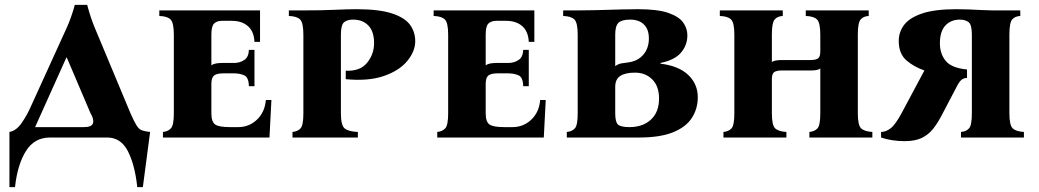

<svg xmlns="http://www.w3.org/2000/svg" viewBox="-20 -568 4292 793"><path d="M372 -452 519 -100Q534 -66 544 -50Q554 -34 566.5 -29.5Q579 -25 600 -23L570 205H547Q537 112 508 56Q479 0 423 0H186Q122 0 87 56Q52 112 42 205H19V-23Q47 -28 69 -59.5Q91 -91 106 -125L255 -452Q265 -474 273.5 -498Q282 -522 289 -548H340Q354 -495 372 -452ZM327 -43Q359 -43 364 -59Q369 -75 354 -100L256 -330H254L125 -43Z M653 0V-23Q674 -25 686 -38Q698 -51 698 -100V-425Q698 -474 684.5 -487.5Q671 -501 638 -502V-525H1054V-395H1031Q1029 -438 1004 -460Q979 -482 937 -482H897Q876 -482 864.5 -471Q853 -460 853 -425V-298Q861 -304 872.5 -306Q884 -308 900 -308H947Q970 -308 988.5 -320Q1007 -332 1008 -362H1031V-212H1008Q1007 -249 988.5 -257Q970 -265 947 -265H902Q875 -265 864 -256Q853 -247 853 -221V-100Q853 -65 868.5 -54Q884 -43 929 -43H964Q1009 -43 1041.5 -74Q1074 -105 1078 -155H1101L1093 0Z M1188 0V-23Q1210 -25 1221.5 -38Q1233 -51 1233 -100V-425Q1233 -474 1219.5 -487.5Q1206 -501 1173 -502V-525H1233Q1306 -525 1362 -527.5Q1418 -530 1452 -530Q1546 -530 1599 -512.5Q1652 -495 1673.5 -465.5Q1695 -436 1695 -398Q1695 -356 1662 -316Q1629 -276 1565 -254Q1501 -232 1408 -241V-276Q1467 -273 1496 -308.5Q1525 -344 1525 -390Q1525 -438 1501.5 -462.5Q1478 -487 1438 -487Q1413 -487 1400.5 -475.5Q1388 -464 1388 -425V-100Q1388 -51 1403 -38Q1418 -25 1458 -23V0Z M1786 0V-23Q1807 -25 1819 -38Q1831 -51 1831 -100V-425Q1831 -474 1817.5 -487.5Q1804 -501 1771 -502V-525H2187V-395H2164Q2162 -438 2137 -460Q2112 -482 2070 -482H2030Q2009 -482 1997.5 -471Q1986 -460 1986 -425V-298Q1994 -304 2005.5 -306Q2017 -308 2033 -308H2080Q2103 -308 2121.5 -320Q2140 -332 2141 -362H2164V-212H2141Q2140 -249 2121.5 -257Q2103 -265 2080 -265H2035Q2008 -265 1997 -256Q1986 -247 1986 -221V-100Q1986 -65 2001.5 -54Q2017 -43 2062 -43H2097Q2142 -43 2174.5 -74Q2207 -105 2211 -155H2234L2226 0Z M2321 0V-23Q2343 -25 2354.5 -38Q2366 -51 2366 -100V-425Q2366 -474 2352.5 -487.5Q2339 -501 2306 -502V-525H2366Q2408 -525 2438 -526Q2468 -527 2493.5 -527.5Q2519 -528 2547.5 -529Q2576 -530 2615 -530Q2697 -530 2741 -514.5Q2785 -499 2802 -474.5Q2819 -450 2819 -422Q2819 -382 2793 -351Q2767 -320 2708 -308V-305Q2783 -296 2822.5 -258.5Q2862 -221 2862 -166Q2862 -119 2837.5 -81Q2813 -43 2759.5 -21.5Q2706 0 2619 0ZM2521 -295Q2534 -304 2545.5 -306Q2557 -308 2573 -310Q2614 -315 2637 -342Q2660 -369 2660 -409Q2660 -447 2639.5 -467Q2619 -487 2583 -487Q2548 -487 2534.5 -474Q2521 -461 2521 -425ZM2580 -43Q2635 -43 2668.5 -74Q2702 -105 2702 -161Q2702 -212 2674 -240Q2646 -268 2603 -268Q2563 -268 2542 -254.5Q2521 -241 2521 -209V-100Q2521 -65 2532 -54Q2543 -43 2580 -43Z M3523 -100Q3523 -51 3536.5 -38Q3550 -25 3583 -23V0H3323V-23Q3345 -25 3356.5 -38Q3368 -51 3368 -100V-285Q3361 -280 3351 -278.5Q3341 -277 3328 -277H3210Q3187 -277 3177.5 -270Q3168 -263 3168 -242V-100Q3168 -51 3181.5 -38Q3195 -25 3228 -23V0H2968V-23Q2990 -25 3001.5 -38Q3013 -51 3013 -100V-425Q3013 -474 2999.5 -487.5Q2986 -501 2953 -502V-525H3213V-502Q3191 -501 3179.5 -487.5Q3168 -474 3168 -425V-312Q3180 -320 3208 -320H3327Q3350 -320 3359 -327Q3368 -334 3368 -355V-425Q3368 -474 3354.5 -487.5Q3341 -501 3308 -502V-525H3568V-502Q3546 -501 3534.5 -487.5Q3523 -474 3523 -425Z M4149 -425V-100Q4149 -51 4162.5 -38Q4176 -25 4209 -23V0H3949V-23Q3971 -25 3982.5 -38Q3994 -51 3994 -100V-425Q3994 -466 3980.5 -476.5Q3967 -487 3944 -487Q3908 -487 3885 -463Q3862 -439 3862 -389Q3862 -346 3886 -316.5Q3910 -287 3974 -281V-246Q3961 -246 3952 -239Q3943 -232 3934 -215L3869 -91Q3853 -60 3834 -36Q3815 -12 3787.5 1.5Q3760 15 3715 15Q3690 15 3664.5 11Q3639 7 3619 0V-23Q3639 -23 3659 -38.5Q3679 -54 3705 -103L3798 -277Q3756 -291 3724 -318.5Q3692 -346 3692 -399Q3692 -436 3714.5 -465.5Q3737 -495 3789 -512.5Q3841 -530 3931 -530Q3953 -530 3980.5 -529Q4008 -528 4035 -526.5Q4062 -525 4079 -525H4194V-502Q4172 -501 4160.5 -487.5Q4149 -474 4149 -425Z"/></svg>

Font: Bona Nova SC
Style: Bold
Weight: 700
Designer: Mateusz Machalski
Foundry: Capitalics
Version: Version 4.001; ttfautohint (v1.8.4.7-5d5b)